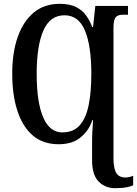

<svg xmlns="http://www.w3.org/2000/svg" viewBox="-20 -745 717 1005"><path d="M582 240Q532 240 497 206Q462 172 462 92V0Q462 -31 463.5 -58Q465 -85 467 -116H463Q448 -66 404.5 -28Q361 10 287 10Q205 10 151.5 -36Q98 -82 71 -165Q44 -248 44 -359Q44 -470 73 -552Q102 -634 157 -679.5Q212 -725 292 -725Q345 -725 378.5 -708Q412 -691 431.5 -663Q451 -635 463 -603H467L479 -714H650V-668H623Q597 -668 585.5 -654.5Q574 -641 574 -599V83Q574 136 588.5 160Q603 184 636 184Q657 184 677 175V225Q668 230 643.5 235Q619 240 582 240ZM306 -52Q365 -52 398 -90Q431 -128 444.5 -197Q458 -266 458 -358Q458 -506 424.5 -585.5Q391 -665 318 -665Q242 -665 207 -585Q172 -505 172 -358Q172 -210 206 -131Q240 -52 306 -52Z"/></svg>

Font: Noto Serif ExtraCondensed SemiBold
Style: Regular
Weight: 600
Width: 2
Designer: Monotype Design Team
Foundry: Monotype Imaging Inc.
Version: Version 2.015; ttfautohint (v1.8.4.7-5d5b)